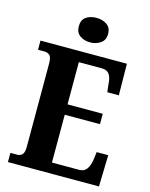

<svg xmlns="http://www.w3.org/2000/svg" viewBox="-134 -1006 852 1090"><g transform="rotate(15 292.5 -460.5)"><path d="M21 0V-54H61Q81 -54 91.5 -67Q102 -80 102 -109V-600Q102 -639 89 -649.5Q76 -660 60 -660H21V-714H529L531 -529H463L458 -576Q456 -613 442.5 -632.5Q429 -652 398 -652H263V-404H470V-343H263V-62H423Q453 -62 467.5 -83.5Q482 -105 487 -138L493 -185H561L556 0ZM295 -777Q259 -777 234.5 -795Q210 -813 210 -849Q210 -887 234.5 -904Q259 -921 295 -921Q330 -921 356 -904Q382 -887 382 -849Q382 -813 356 -795Q330 -777 295 -777Z"/></g></svg>

Font: Noto Serif Thai Condensed ExtraBold
Style: Regular
Weight: 800
Width: 3
Designer: Monotype Design Team
Foundry: Monotype Imaging Inc.
Version: Version 2.002; ttfautohint (v1.8.4.7-5d5b)